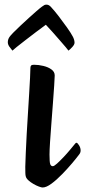

<svg xmlns="http://www.w3.org/2000/svg" viewBox="-20 -807 373 840"><path d="M166.3 13.3Q161.4 13.3 150.2 9.2Q139 5.1 126.5 -2.1Q114 -9.3 104.6 -17.8Q95.2 -26.2 92.9 -34.8Q91.2 -39.8 90.9 -50Q90.6 -60.2 90.6 -77.8Q91.3 -101.5 92.8 -138.6Q94.3 -175.8 96.8 -220.1Q99.3 -264.5 102.2 -309.8Q105 -355.1 107.5 -396.2Q110 -437.3 111.5 -467.2Q113 -497.1 113 -509.8Q113 -516.9 116.2 -520.3Q119.4 -523.7 128.7 -523.7Q149 -523.7 170.1 -518.5Q191.2 -513.4 205.3 -503Q219.4 -492.7 219.4 -476.9Q219.4 -466 217.1 -433.1Q214.7 -400.1 211.6 -356.1Q208.4 -312 204.8 -266.8Q201.3 -221.5 198.9 -185Q196.6 -148.5 196.6 -131Q196.6 -97.2 199.8 -88.6Q203 -79.9 211.1 -79.9Q216.8 -79.9 229.6 -91.5Q242.4 -103.1 257.8 -119.3Q273.1 -135.5 286.3 -151.4Q299.4 -167.3 305.9 -175.1Q308.8 -178.4 310.5 -180.4Q312.1 -182.4 314.4 -182.4Q319 -182.4 325.8 -171.3Q332.7 -160.3 332.7 -148.7Q332.7 -139.6 327.3 -132.5Q316.5 -117.8 296.2 -93.6Q275.8 -69.5 251.8 -44.9Q227.9 -20.2 205.3 -3.5Q182.6 13.3 166.3 13.3ZM34.4 -585.5Q27.9 -592.8 21 -602.7Q14.2 -612.5 14.2 -622.2Q14.2 -627.8 15.8 -633.5Q17.5 -639.2 21.3 -645Q25.3 -651 38.4 -664.5Q51.5 -678 69.5 -694.7Q87.5 -711.5 106.1 -728.5Q124.7 -745.5 140.2 -758.9Q155.7 -772.4 163.5 -777.9Q170.3 -783.1 174.2 -784.9Q178.1 -786.7 183.3 -786.7Q187.7 -786.7 192 -784.9Q196.3 -783.1 201.7 -777.9Q218.6 -759.8 237.5 -735.1Q256.4 -710.3 273.1 -686.8Q289.8 -663.3 297.7 -648.4Q301.4 -642.1 303.7 -634.7Q306.1 -627.3 306.1 -620.3Q306.1 -612.4 297.1 -602.2Q288 -592.1 279.6 -585.5Q278 -588.4 266.9 -601.3Q255.8 -614.1 240.3 -632.1Q224.8 -650.1 208.7 -668.1Q192.7 -686.1 180.6 -698.7Q161.4 -685.1 137.8 -667Q114.2 -649 91.5 -631.5Q68.8 -614 53 -601.4Q37.3 -588.7 34.4 -585.5Z"/></svg>

Font: Briem Hand Thin
Style: Regular
Weight: 100
Designer: Gunnlaugur SE Briem, Eben Sorkin
Foundry: Sorkin Type Co.
Version: Version 1.003